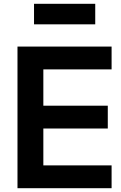

<svg xmlns="http://www.w3.org/2000/svg" viewBox="-20 -990 635 1010"><path d="M481 -862V-970H159V-862ZM567 0V-120H208V-314H547V-434H208V-625H567V-745H72V0Z"/></svg>

Font: Plus Jakarta Sans
Style: Bold
Weight: 700
Designer: Gumpita Rahayu
Foundry: Tokotype
Version: Version 2.071;gftools[0.9.30]